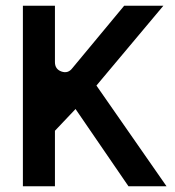

<svg xmlns="http://www.w3.org/2000/svg" viewBox="-20 -651 610 671"><path d="M551 -631 317 -352 562 0H429L244 -270L172 -194V0H60V-631H172V-434Q172 -409 195 -401Q218 -393 233 -413L414 -631Z"/></svg>

Font: Placeholder Sans Medium
Style: Regular
Weight: 500
Designer: The Branx Europe S.L
Version: Version 1.006;Fontself Maker 3.5.7